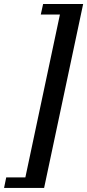

<svg xmlns="http://www.w3.org/2000/svg" viewBox="-76 -725 436 960"><path d="M-55.7 214.8 -44.9 162.1H50.8L223.6 -652.3H127.9L139.6 -705.1H339.8L144.5 214.8Z"/></svg>

Font: Crimson Pro ExtraLight SemiBold
Style: Italic
Weight: 600
Italic angle: -12°
Version: Version 1.002